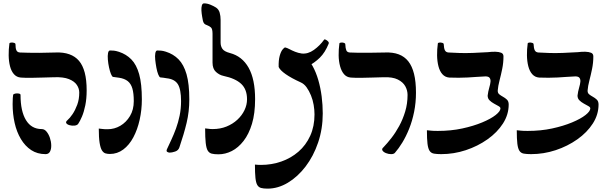

<svg xmlns="http://www.w3.org/2000/svg" viewBox="-20 -904 3603 1141"><path d="M444 -167Q437 -159 422.5 -157.5Q408 -156 393.5 -160Q379 -164 374 -172Q369 -180 381 -190Q395 -202 411 -225.5Q427 -249 439 -281.5Q451 -314 451 -354Q451 -378 436.5 -399.5Q422 -421 389.5 -434Q357 -447 302 -445Q264 -444 229.5 -443Q195 -442 164 -441.5Q133 -441 104 -443Q79 -445 63 -463Q47 -481 39.5 -510.5Q32 -540 31.5 -575Q31 -610 36 -646Q37 -650 45.5 -651Q54 -652 63 -649.5Q72 -647 72 -641Q72 -617 77.5 -605Q83 -593 99 -592Q123 -591 149.5 -590.5Q176 -590 213.5 -590Q251 -590 310 -592Q357 -594 392 -581.5Q427 -569 449.5 -542.5Q472 -516 483.5 -472.5Q495 -429 495 -367Q495 -318 487 -278.5Q479 -239 467 -211Q455 -183 444 -167ZM251 12Q202 12 165.5 -12Q129 -36 104 -78Q79 -120 67 -173.5Q55 -227 55 -285Q55 -311 56 -321Q57 -331 58 -340Q60 -346 71 -348Q82 -350 92 -348Q102 -346 102 -340Q102 -243 134.5 -190Q167 -137 228 -137Q244 -137 256.5 -122Q269 -107 276.5 -85Q284 -63 284.5 -40.5Q285 -18 277 -3Q269 12 251 12Z M688 -442 652 -447Q646 -448 639.5 -464Q633 -480 628 -503Q623 -526 621 -549.5Q619 -573 622 -588.5Q625 -604 634 -604Q645 -604 656.5 -603Q668 -602 687 -596Q730 -582 760.5 -551Q791 -520 807 -463Q823 -406 823 -313Q823 -251 810 -192.5Q797 -134 772.5 -88Q748 -42 712.5 -15.5Q677 11 633 11Q619 11 607 7.5Q595 4 586 -10Q577 -24 572 -55Q567 -86 567 -140Q578 -139 589 -137.5Q600 -136 619 -136Q660 -136 695 -156.5Q730 -177 752.5 -214.5Q775 -252 775 -303Q775 -350 766.5 -378.5Q758 -407 739 -422Q720 -437 688 -442Z M988 3Q982 3 974.5 -1Q967 -5 972 -17Q984 -43 998.5 -74Q1013 -105 1026 -140.5Q1039 -176 1047.5 -217Q1056 -258 1056 -303Q1056 -373 1037 -403.5Q1018 -434 970 -439Q961 -441 951.5 -442Q942 -443 933 -444Q927 -445 920.5 -461Q914 -477 909.5 -501Q905 -525 902.5 -548.5Q900 -572 903 -588Q906 -604 915 -604Q926 -604 937.5 -603Q949 -602 965 -597Q1010 -583 1041 -551.5Q1072 -520 1088.5 -463Q1105 -406 1105 -313Q1105 -241 1089 -174Q1073 -107 1046 -28Q1040 -10 1021 -3.5Q1002 3 988 3Z M1199 -141Q1213 -140 1221 -138.5Q1229 -137 1244 -137Q1289 -137 1326 -152Q1363 -167 1390.5 -192.5Q1418 -218 1433 -249.5Q1448 -281 1448 -314Q1448 -373 1413.5 -405.5Q1379 -438 1308 -453Q1284 -458 1263.5 -476.5Q1243 -495 1243 -532Q1243 -561 1243 -588.5Q1243 -616 1243 -644.5Q1243 -673 1243 -703Q1243 -732 1234 -740.5Q1225 -749 1209 -755Q1196 -759 1190.5 -768.5Q1185 -778 1181 -807Q1178 -824 1177 -841.5Q1176 -859 1179.5 -871.5Q1183 -884 1193 -884Q1211 -884 1230.5 -876Q1250 -868 1264 -859Q1280 -848 1285.5 -828.5Q1291 -809 1291 -786Q1291 -755 1291 -716Q1291 -677 1291 -651Q1291 -630 1301.5 -614Q1312 -598 1346 -589Q1419 -570 1457.5 -501.5Q1496 -433 1496 -315Q1496 -230 1477.5 -168.5Q1459 -107 1427.5 -66.5Q1396 -26 1357.5 -6.5Q1319 13 1278 13Q1253 13 1238 9Q1223 5 1214.5 -9Q1206 -23 1202.5 -54.5Q1199 -86 1199 -141Z M1570 217Q1546 217 1531.5 213Q1517 209 1509 195.5Q1501 182 1498 153Q1495 124 1495 74Q1506 75 1512.5 75.5Q1519 76 1531 76Q1594 76 1651.5 56Q1709 36 1753.5 -2.5Q1798 -41 1823.5 -97Q1849 -153 1849 -224Q1849 -251 1844 -280.5Q1839 -310 1828 -337Q1817 -364 1802 -385Q1787 -406 1766 -415Q1711 -440 1677.5 -463.5Q1644 -487 1636 -506Q1635 -546 1642 -571.5Q1649 -597 1659 -609.5Q1669 -622 1675 -622Q1685 -620 1700 -612Q1715 -604 1733.5 -596.5Q1752 -589 1773 -586Q1810 -582 1845.5 -607.5Q1881 -633 1906 -668Q1908 -672 1916 -668Q1924 -664 1930 -657.5Q1936 -651 1933 -644Q1912 -592 1881 -561.5Q1850 -531 1808 -509L1789 -569Q1817 -549 1837.5 -512Q1858 -475 1871.5 -428.5Q1885 -382 1891.5 -331Q1898 -280 1898 -230Q1898 -138 1870.5 -57Q1843 24 1796 85.5Q1749 147 1690.5 182Q1632 217 1570 217Z M1997 -646Q1998 -650 2006.5 -651Q2015 -652 2023.5 -649.5Q2032 -647 2032 -641Q2033 -617 2038 -605Q2043 -593 2059 -592Q2084 -591 2110 -590.5Q2136 -590 2173 -590.5Q2210 -591 2268 -592Q2315 -594 2349.5 -581Q2384 -568 2406.5 -539.5Q2429 -511 2440.5 -465Q2452 -419 2452 -353Q2452 -294 2441 -239.5Q2430 -185 2411.5 -139Q2393 -93 2371 -57Q2349 -21 2327 4Q2320 12 2304.5 12Q2289 12 2274 6Q2259 0 2253 -9.5Q2247 -19 2259 -29Q2282 -53 2306.5 -84.5Q2331 -116 2352.5 -155.5Q2374 -195 2388 -241.5Q2402 -288 2402 -340Q2402 -367 2388.5 -391.5Q2375 -416 2344 -431.5Q2313 -447 2260 -445Q2222 -444 2188.5 -443Q2155 -442 2124.5 -441.5Q2094 -441 2065 -443Q2040 -445 2024.5 -463Q2009 -481 2001 -510.5Q1993 -540 1992.5 -575Q1992 -610 1997 -646Z M2602 12Q2576 12 2559 9Q2542 6 2533 -7.5Q2524 -21 2520.5 -49.5Q2517 -78 2517 -130Q2531 -129 2542 -127.5Q2553 -126 2582 -126Q2660 -126 2727 -140.5Q2794 -155 2845.5 -176.5Q2897 -198 2925.5 -220.5Q2954 -243 2954 -260Q2954 -267 2942.5 -273.5Q2931 -280 2915.5 -288.5Q2900 -297 2889 -308Q2878 -319 2878 -336Q2881 -361 2887.5 -383Q2894 -405 2895 -419Q2896 -433 2889.5 -441.5Q2883 -450 2865 -450Q2838 -449 2812 -447Q2786 -445 2759.5 -443.5Q2733 -442 2706 -442Q2679 -442 2650 -443Q2625 -445 2609 -463Q2593 -481 2585.5 -510.5Q2578 -540 2577.5 -575Q2577 -610 2582 -646Q2583 -650 2591 -651Q2599 -652 2608 -649.5Q2617 -647 2617 -641Q2618 -617 2624 -605Q2630 -593 2646 -592Q2677 -590 2713 -589Q2749 -588 2790.5 -589.5Q2832 -591 2880 -594Q2903 -597 2924 -596.5Q2945 -596 2958.5 -590.5Q2972 -585 2972 -569Q2972 -531 2964.5 -494.5Q2957 -458 2948.5 -425.5Q2940 -393 2938 -367Q2937 -352 2946.5 -344Q2956 -336 2969 -329Q2982 -322 2992.5 -312Q3003 -302 3003 -283Q3003 -223 2969 -170Q2935 -117 2877 -76Q2819 -35 2748 -11.5Q2677 12 2602 12Z M3136 12Q3110 12 3093 9Q3076 6 3067 -7.5Q3058 -21 3054.5 -49.5Q3051 -78 3051 -130Q3065 -129 3076 -127.5Q3087 -126 3116 -126Q3194 -126 3261 -140.5Q3328 -155 3379.5 -176.5Q3431 -198 3459.5 -220.5Q3488 -243 3488 -260Q3488 -267 3476.5 -273.5Q3465 -280 3449.5 -288.5Q3434 -297 3423 -308Q3412 -319 3412 -336Q3415 -361 3421.5 -383Q3428 -405 3429 -419Q3430 -433 3423.5 -441.5Q3417 -450 3399 -450Q3372 -449 3346 -447Q3320 -445 3293.5 -443.5Q3267 -442 3240 -442Q3213 -442 3184 -443Q3159 -445 3143 -463Q3127 -481 3119.5 -510.5Q3112 -540 3111.5 -575Q3111 -610 3116 -646Q3117 -650 3125 -651Q3133 -652 3142 -649.5Q3151 -647 3151 -641Q3152 -617 3158 -605Q3164 -593 3180 -592Q3211 -590 3247 -589Q3283 -588 3324.5 -589.5Q3366 -591 3414 -594Q3437 -597 3458 -596.5Q3479 -596 3492.5 -590.5Q3506 -585 3506 -569Q3506 -531 3498.5 -494.5Q3491 -458 3482.5 -425.5Q3474 -393 3472 -367Q3471 -352 3480.5 -344Q3490 -336 3503 -329Q3516 -322 3526.5 -312Q3537 -302 3537 -283Q3537 -223 3503 -170Q3469 -117 3411 -76Q3353 -35 3282 -11.5Q3211 12 3136 12Z"/></svg>

Font: Noto Rashi Hebrew SemiBold
Style: Regular
Weight: 600
Version: Version 1.006